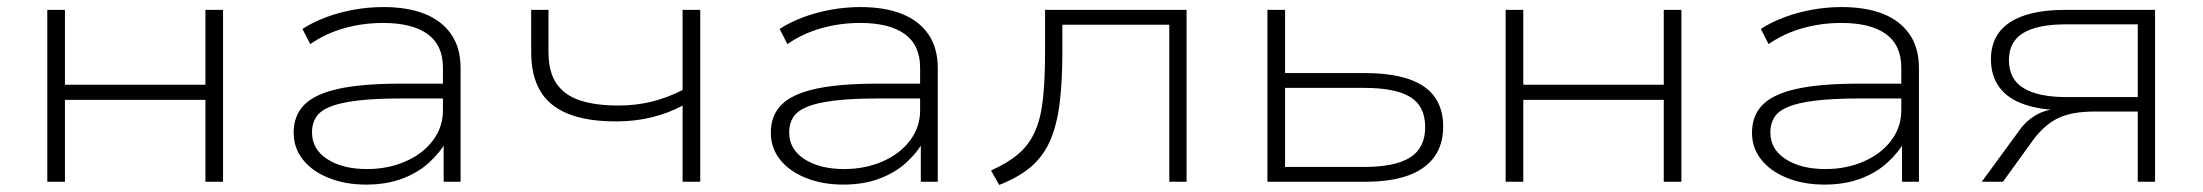

<svg xmlns="http://www.w3.org/2000/svg" viewBox="-20 -515 6241 544"><path d="M114 0V-487H164V-275H562V-487H612V0H562V-232H164V0Z M1017 8Q958 8 911 -11Q864 -30 838 -63Q812 -96 812 -139Q812 -187 841.5 -217.5Q871 -248 937.5 -263Q1004 -278 1115 -278H1250V-236H1118Q1042 -236 992.5 -230Q943 -224 915 -212.5Q887 -201 875.5 -183Q864 -165 864 -140Q864 -92 907.5 -64Q951 -36 1020 -36Q1079 -36 1128.5 -57.5Q1178 -79 1206.5 -117Q1235 -155 1235 -202V-323Q1235 -387 1191.5 -418.5Q1148 -450 1065 -450Q1008 -450 955 -435Q902 -420 859 -390L837 -433Q866 -452 903.5 -466Q941 -480 982.5 -487.5Q1024 -495 1066 -495Q1134 -495 1182.5 -476Q1231 -457 1258 -418.5Q1285 -380 1285 -322V0H1237V-116L1246 -117Q1228 -84 1196.5 -55Q1165 -26 1120 -9Q1075 8 1017 8Z M1914 0V-216Q1876 -195 1828 -183Q1780 -171 1726 -171Q1642 -171 1588.5 -193Q1535 -215 1510 -258.5Q1485 -302 1485 -367V-487H1534V-369Q1534 -310 1557.5 -277Q1581 -244 1625 -230Q1669 -216 1732 -216Q1782 -216 1826.5 -227Q1871 -238 1914 -260V-487H1964V0Z M2369 8Q2310 8 2263 -11Q2216 -30 2190 -63Q2164 -96 2164 -139Q2164 -187 2193.5 -217.5Q2223 -248 2289.5 -263Q2356 -278 2467 -278H2602V-236H2470Q2394 -236 2344.5 -230Q2295 -224 2267 -212.5Q2239 -201 2227.5 -183Q2216 -165 2216 -140Q2216 -92 2259.5 -64Q2303 -36 2372 -36Q2431 -36 2480.5 -57.5Q2530 -79 2558.5 -117Q2587 -155 2587 -202V-323Q2587 -387 2543.5 -418.5Q2500 -450 2417 -450Q2360 -450 2307 -435Q2254 -420 2211 -390L2189 -433Q2218 -452 2255.5 -466Q2293 -480 2334.5 -487.5Q2376 -495 2418 -495Q2486 -495 2534.5 -476Q2583 -457 2610 -418.5Q2637 -380 2637 -322V0H2589V-116L2598 -117Q2580 -84 2548.5 -55Q2517 -26 2472 -9Q2427 8 2369 8Z M2811 9 2788 -32Q2835 -53 2865 -78.5Q2895 -104 2912 -141.5Q2929 -179 2935 -234Q2941 -289 2941 -368V-487H3342V0H3293V-445H2990V-366Q2990 -282 2982 -220Q2974 -158 2954.5 -114.5Q2935 -71 2900 -41.5Q2865 -12 2811 9Z M3571 0V-487H3621V-308H3846Q3958 -308 4013.5 -270.5Q4069 -233 4069 -156Q4069 -105 4043.5 -70Q4018 -35 3969 -17.5Q3920 0 3846 0ZM3621 -42H3845Q3933 -42 3975.5 -69Q4018 -96 4018 -155Q4018 -214 3976 -240Q3934 -266 3845 -266H3621Z M4246 0V-487H4296V-275H4694V-487H4744V0H4694V-232H4296V0Z M5149 8Q5090 8 5043 -11Q4996 -30 4970 -63Q4944 -96 4944 -139Q4944 -187 4973.5 -217.5Q5003 -248 5069.5 -263Q5136 -278 5247 -278H5382V-236H5250Q5174 -236 5124.5 -230Q5075 -224 5047 -212.5Q5019 -201 5007.5 -183Q4996 -165 4996 -140Q4996 -92 5039.5 -64Q5083 -36 5152 -36Q5211 -36 5260.5 -57.5Q5310 -79 5338.5 -117Q5367 -155 5367 -202V-323Q5367 -387 5323.5 -418.5Q5280 -450 5197 -450Q5140 -450 5087 -435Q5034 -420 4991 -390L4969 -433Q4998 -452 5035.5 -466Q5073 -480 5114.5 -487.5Q5156 -495 5198 -495Q5266 -495 5314.5 -476Q5363 -457 5390 -418.5Q5417 -380 5417 -322V0H5369V-116L5378 -117Q5360 -84 5328.5 -55Q5297 -26 5252 -9Q5207 8 5149 8Z M5595 0 5704 -149Q5725 -177 5755 -192.5Q5785 -208 5836 -208H5842L5831 -202Q5763 -203 5716 -219Q5669 -235 5645 -267.5Q5621 -300 5621 -347Q5621 -416 5674.5 -451.5Q5728 -487 5831 -487H6086V0H6037V-199H5914Q5852 -199 5813 -181Q5774 -163 5741 -119L5655 0ZM5833 -240H6037V-446H5833Q5753 -446 5712.5 -421.5Q5672 -397 5672 -345Q5672 -290 5714 -265Q5756 -240 5833 -240Z"/></svg>

Font: Nunito Sans 10pt Expanded ExtraLight
Style: Regular
Weight: 250
Width: 7
Designer: Vernon Adams
Foundry: Vernon Adams
Version: Version 3.101;gftools[0.9.27]